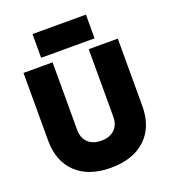

<svg xmlns="http://www.w3.org/2000/svg" viewBox="-160 -1018 1021 1148"><g transform="rotate(-20 350.0 -444.0)"><path d="M50 -271V-700H235V-271Q235 -219 265.5 -189.5Q296 -160 350 -160Q404 -160 434.5 -189.5Q465 -219 465 -271V-700H650V-271Q650 -138 570 -63Q490 12 348 12Q208 12 129 -63Q50 -138 50 -271ZM180 -900H520V-749H180Z"/></g></svg>

Font: Oak Sans Black
Style: Regular
Weight: 900
Designer: Erik Kennedy, Walven
Foundry: Erik Kennedy, Walven
Version: Version 1.000